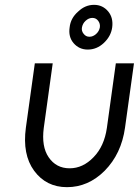

<svg xmlns="http://www.w3.org/2000/svg" viewBox="-20 -762 574 794"><path d="M369 -742Q332 -742 303 -714Q272 -687 268 -649Q262 -610 284 -584Q307 -557 343 -557Q380 -557 409 -584Q439 -612 444 -649Q449 -688 428 -714Q405 -742 369 -742ZM362 -688Q377 -688 386 -676Q395 -664 393 -649Q390 -633 378 -622Q365 -610 350 -610Q335 -610 326 -622Q316 -634 319 -649Q322 -665 334 -676Q347 -688 362 -688ZM124 -500 87 -234Q72 -123 121 -56Q171 12 257 12Q345 12 413 -56Q482 -126 497 -234L534 -500H459L422 -233Q411 -157 367 -112Q323 -66 268 -66Q212 -66 181 -112Q151 -156 161 -233L198 -500Z"/></svg>

Font: Unageo
Style: Regular-Italic
Weight: 400
Designer: Richard Sepsi
Foundry: Richard Sepsi
Version: Version 2.000